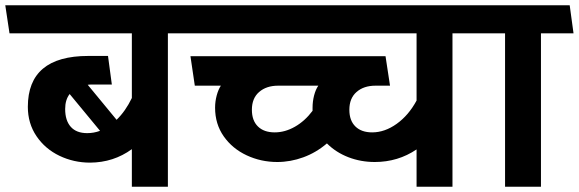

<svg xmlns="http://www.w3.org/2000/svg" viewBox="-43 -711 2204 731"><path d="M596.2 0H459V-143.1Q389.2 -92.3 299.8 -91.8Q237.8 -91.8 183.3 -117.9Q128.9 -144 95.9 -192.6Q63 -241.2 63 -304.2Q63 -498 293 -498H368.2L382.8 -389.2H308.1Q295.9 -389.2 291 -388.2L400.9 -254.9Q435.1 -288.1 459 -337.9V-584H-6.8L-22.9 -690.9H705.1L720.2 -584H596.2ZM337.9 -212.9 222.2 -353Q205.1 -331.1 205.1 -295.9Q205.1 -252 226.6 -228Q248 -204.1 289.1 -204.1Q314 -204.1 337.9 -212.9Z M1679.7 0H1543V-142.1Q1472.2 -94.2 1383.8 -94.2Q1330.6 -94.2 1283.2 -112.5Q1235.8 -130.9 1201.7 -165Q1160.6 -129.9 1111.8 -112.1Q1063 -94.2 1012.7 -94.2Q950.7 -94.2 896.2 -119.6Q841.8 -145 808.8 -191.9Q775.9 -238.8 775.9 -300.8Q775.9 -324.7 782 -347.4Q788.1 -370.1 797.9 -384.8H698.7L682.1 -497.1H1424.8L1441.9 -384.8H1386.7Q1341.8 -384.8 1314.5 -360.8Q1287.1 -336.9 1287.1 -293Q1287.1 -252 1310.1 -229.5Q1333 -207 1374 -207Q1421.9 -207 1467.3 -239.5Q1512.7 -272 1543 -328.1V-584H662.1L645 -690.9H1789.1L1803.7 -584H1679.7ZM1147 -289.1V-300.8Q1147 -324.7 1152.8 -347.4Q1158.7 -370.1 1168.9 -384.8H1016.1Q971.2 -384.8 943.6 -360.8Q916 -336.9 916 -293Q916 -252 939 -229.5Q961.9 -207 1002.9 -207Q1042 -207 1079.8 -228.5Q1117.7 -250 1147 -289.1Z M2016.6 0H1879.9V-584H1774.9L1758.8 -690.9H2126L2140.6 -584H2016.6Z"/></svg>

Font: Kadwa
Style: Regular
Weight: 400
Designer: Sol Matas
Foundry: Sol Matas
Version: Version 1.000;PS 001.000;hotconv 1.0.70;makeotf.lib2.5.58329